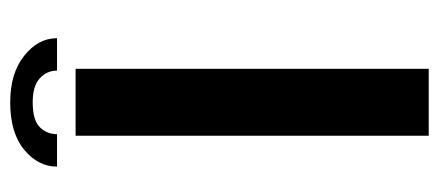

<svg xmlns="http://www.w3.org/2000/svg" viewBox="-256 -584 840 367"><g transform="rotate(-90 163.5 -400.0)"><path d="M88 0V-675H216V0ZM152 -800Q207.5 -800 241 -773.2Q274.5 -746.5 274.5 -710.5H212.5Q212.5 -730 197.8 -743.5Q183 -757 152 -757Q117.5 -757 104.2 -743.2Q91 -729.5 91 -710.5H29Q29 -746.5 61.2 -773.2Q93.5 -800 152 -800Z"/></g></svg>

Font: Anybody ExtraExpanded Medium
Style: Regular
Weight: 500
Width: 8
Designer: Tyler Finck
Foundry: Etcetera Type Company
Version: Version 1.010; ttfautohint (v1.8.3) -l 8 -r 50 -G 200 -x 14 